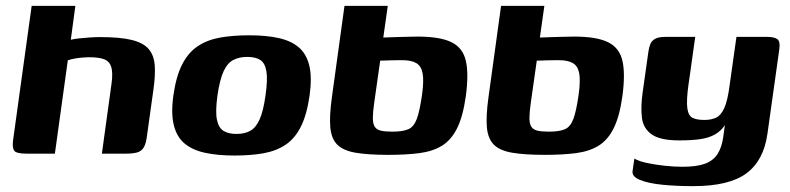

<svg xmlns="http://www.w3.org/2000/svg" viewBox="-20 -525 2699 656"><path d="M71.5 0Q36.7 0 29 -9.7Q21.3 -19.4 24.7 -46.1L88.2 -505H237.5L221.9 -389.2Q233.5 -392.1 250.7 -393.9Q267.8 -395.7 286.9 -397Q305.9 -398.3 322.4 -398.3Q390.8 -398.3 430.6 -388.4Q470.4 -378.4 488.3 -357.1Q506.1 -335.8 508.7 -301.8Q511.2 -267.9 504.2 -218.8L482.4 -62.8Q479.4 -36 471.9 -22.6Q464.4 -9.2 450 -4.6Q435.6 0 408.7 0H328.1L361 -239Q366.2 -276.8 360.1 -296.2Q354 -315.6 335.9 -322.5Q317.7 -329.4 285.7 -329.4Q274.6 -329.4 260.5 -328.2Q246.4 -327.1 233.4 -324.6Q220.5 -322.1 211.7 -318.9L167.5 0Z M780.9 6.4Q723.6 6.4 680.8 -2.9Q637.9 -12.1 610.9 -34.5Q583.9 -56.9 573.9 -97.3Q563.8 -137.6 572.4 -199Q581.7 -264.6 602.6 -305.2Q623.5 -345.9 656 -367.4Q688.5 -388.9 732.3 -396.7Q776.1 -404.4 832 -404.4Q889.3 -404.4 931.6 -395.1Q973.9 -385.9 1000.5 -363.5Q1027 -341.1 1036.7 -301.1Q1046.4 -261.1 1037.8 -199Q1028.5 -133.1 1008.1 -92.5Q987.7 -51.8 955.7 -30.4Q923.8 -9.1 880.3 -1.3Q836.8 6.4 780.9 6.4ZM788 -67.4Q815.4 -67.4 834.7 -77.8Q854 -88.2 866.8 -116.4Q879.6 -144.5 887.2 -199Q895 -253.5 890.1 -282Q885.2 -310.5 868.7 -320.5Q852.3 -330.6 824.9 -330.6Q798.2 -330.6 777.9 -320.5Q757.6 -310.5 744.2 -282Q730.9 -253.5 723 -199Q715.5 -144.5 721.1 -116.4Q726.7 -88.2 743.8 -77.8Q761 -67.4 788 -67.4Z M1307.3 4.1Q1238.7 4.1 1196.2 -3Q1153.6 -10 1132.9 -30.2Q1112.2 -50.4 1108.6 -89.4Q1105 -128.4 1114 -193L1157 -505H1304.9L1289.6 -396.8Q1295.4 -396.8 1307.8 -397.4Q1320.3 -398.1 1336.6 -398.4Q1352.8 -398.7 1371.2 -399.3Q1389.5 -400 1406.3 -400Q1483 -400 1522.1 -381Q1561.2 -362 1571.6 -317.5Q1581.9 -272.9 1571.5 -196.1Q1561.9 -127.4 1541.9 -87.1Q1521.9 -46.8 1490.3 -27.3Q1458.6 -7.8 1413.1 -1.8Q1367.6 4.1 1307.3 4.1ZM1320.2 -75.2Q1355.8 -75.2 1374.9 -83.4Q1394 -91.5 1404.2 -119Q1414.3 -146.4 1422.2 -203Q1428.5 -249.4 1424 -274.3Q1419.5 -299.2 1402.5 -309.3Q1385.6 -319.4 1353.5 -319.4Q1345.1 -319.4 1334 -319.2Q1322.9 -319.1 1312 -318.8Q1301.1 -318.4 1292.2 -318.1Q1283.3 -317.8 1279 -317.8L1258.5 -173.4Q1253.9 -141.2 1253.9 -121.7Q1254 -102.2 1260.3 -92.1Q1266.7 -82 1281.3 -78.6Q1295.9 -75.2 1320.2 -75.2Z M1842.3 4.1Q1773.7 4.1 1731.2 -3Q1688.6 -10 1667.9 -30.2Q1647.2 -50.4 1643.6 -89.4Q1640 -128.4 1649 -193L1692 -505H1839.9L1824.6 -396.8Q1830.4 -396.8 1842.8 -397.4Q1855.3 -398.1 1871.6 -398.4Q1887.8 -398.7 1906.2 -399.3Q1924.5 -400 1941.3 -400Q2018 -400 2057.1 -381Q2096.2 -362 2106.6 -317.5Q2116.9 -272.9 2106.5 -196.1Q2096.9 -127.4 2076.9 -87.1Q2056.9 -46.8 2025.3 -27.3Q1993.6 -7.8 1948.1 -1.8Q1902.6 4.1 1842.3 4.1ZM1855.2 -75.2Q1890.8 -75.2 1909.9 -83.4Q1929 -91.5 1939.2 -119Q1949.3 -146.4 1957.2 -203Q1963.5 -249.4 1959 -274.3Q1954.5 -299.2 1937.5 -309.3Q1920.6 -319.4 1888.5 -319.4Q1880.1 -319.4 1869 -319.2Q1857.9 -319.1 1847 -318.8Q1836.1 -318.4 1827.2 -318.1Q1818.3 -317.8 1814 -317.8L1793.5 -173.4Q1788.9 -141.2 1788.9 -121.7Q1789 -102.2 1795.3 -92.1Q1801.7 -82 1816.3 -78.6Q1830.9 -75.2 1855.2 -75.2Z M2348.5 111Q2290.8 111 2242.7 106.2Q2194.6 101.3 2166.7 89.8Q2138.8 78.4 2141.2 60L2147.4 16.8Q2162.4 25.8 2190.3 31.8Q2218.3 37.8 2251 41.3Q2283.6 44.8 2311.6 44.8Q2359.6 44.8 2388.1 34.6Q2416.5 24.4 2431.5 1.3Q2446.4 -21.7 2451.3 -58.3L2456.6 -97.2Q2443.2 -77.2 2422.9 -65.7Q2402.7 -54.1 2373.4 -49.7Q2344.1 -45.3 2300.9 -45.3Q2235.8 -45.3 2206.8 -65.7Q2177.7 -86 2173.2 -123Q2168.7 -160 2175.7 -209L2195.2 -347.4Q2197.2 -362.4 2201.8 -374Q2206.4 -385.7 2218.2 -392.3Q2230 -399 2253.9 -399H2355.4Q2351.4 -373 2349 -353.9Q2346.5 -334.8 2344 -318.4Q2341.5 -302 2339.1 -282.9Q2336.6 -263.8 2332.6 -237.8Q2324.6 -180.8 2328.4 -154.8Q2332.2 -128.9 2346.9 -122Q2361.7 -115.2 2386 -115.2Q2410.7 -115.2 2427.1 -123.2Q2443.6 -131.2 2454.8 -156.2Q2466.1 -181.2 2472.8 -233.3L2496.2 -399H2600.2Q2624 -399 2635.3 -391.7Q2646.6 -384.4 2642.5 -355.7L2602 -67.4Q2589.3 23.4 2530.3 67.2Q2471.3 111 2348.5 111Z"/></svg>

Font: Genos Thin
Style: Italic
Weight: 100
Italic angle: -8°
Designer: Robert E. Leuschke
Foundry: Robert E. Leuschke
Version: Version 1.010